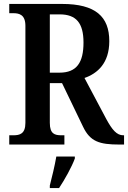

<svg xmlns="http://www.w3.org/2000/svg" viewBox="-20 -734 650 975"><path d="M27 0H307V-47H292C258 -47 233 -54 233 -110V-312H295L402 -90C438 -15 485 0 586 0H610V-47H606C573 -47 550 -74 520 -129L409 -338C475 -361 535 -413 535 -525C535 -649 466 -714 295 -714H27V-667H48C78 -667 109 -659 109 -603V-110C109 -54 80 -47 48 -47H27ZM282 -365H233V-661H283C367 -661 404 -617 404 -518C404 -417 370 -365 282 -365ZM233 208V221H280C308 179 345 113 360 71V61H266C258 108 244 165 233 208Z"/></svg>

Font: Noto Serif Bengali Condensed
Style: Regular
Weight: 400
Width: 3
Designer: Juan Bruce, Universal Thirst, Indian Type Foundry and the Monotype Design Team.
Foundry: Monotype Imaging Inc.
Version: Version 2.003